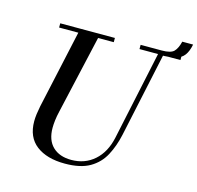

<svg xmlns="http://www.w3.org/2000/svg" viewBox="-119 -958 1127 1096"><g transform="rotate(15 444.5 -410.0)"><path d="M357 13Q250 13 188 -34.5Q126 -82 126 -176Q126 -196 129 -218.5Q132 -241 137 -266L244 -754H361L250 -266Q243 -237 240 -211.5Q237 -186 237 -167Q237 -94 277 -55.5Q317 -17 387 -17Q467 -17 523 -66.5Q579 -116 598 -205L715 -754H745L633 -231Q618 -162 588.5 -106.5Q559 -51 504 -19Q449 13 357 13ZM125 -729V-754H448V-729ZM600 -729V-754H842V-729ZM722 -727 725 -754Q778 -754 796.5 -773Q815 -792 825 -833H889Q881 -792 863.5 -768.5Q846 -745 812.5 -736Q779 -727 722 -727Z"/></g></svg>

Font: Libre Bodoni
Style: Italic
Weight: 400
Italic angle: -13°
Designer: Pablo Impallari, Rodrigo Fuenzalida
Foundry: Impallari Type
Version: Version 2.005;gftools[0.9.23]